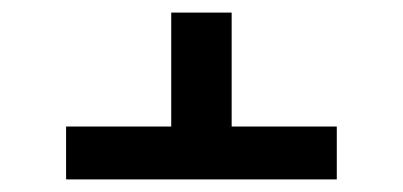

<svg xmlns="http://www.w3.org/2000/svg" viewBox="-20 -583 640 305"><path d="M85 -298V-382H252V-563H348V-382H515V-298Z"/></svg>

Font: Iosevka Aile Medium
Style: Regular
Weight: 500
Designer: Belleve Invis
Foundry: Belleve Invis
Version: Version 27.3.5; ttfautohint (v1.8.4)